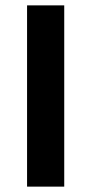

<svg xmlns="http://www.w3.org/2000/svg" viewBox="-20 -695 340 715"><path d="M80.8 0V-675H219.2V0Z"/></svg>

Font: Funnel Sans Light
Style: Bold
Weight: 700
Version: Version 1.000